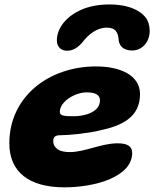

<svg xmlns="http://www.w3.org/2000/svg" viewBox="-20 -782 678 844"><path d="M275.5 -559C300.5 -559 323 -572.5 343.5 -597.5C368.5 -630 405 -660.5 449 -660.5C488.5 -660.5 499.5 -640.5 502 -603C505 -583.5 519 -560 561 -560C605 -560 638 -597.5 638 -646C638 -668.5 632 -690 619.5 -706C586.5 -746 527 -762.5 461.5 -762.5C416.5 -762.5 369.5 -755 330.5 -736C274.5 -710 230 -661 230 -604.5C230 -573.5 250.5 -559 275.5 -559ZM263 41.5C401.5 41.5 561 -6 561 -109.5C561 -142.5 535 -152 496 -152C426.5 -152 351.5 -113.5 288.5 -113.5C256.5 -113.5 233.5 -120 222 -137C216.5 -144 214 -152.5 214 -162.5C214 -182 226 -187.5 244.5 -187.5C284 -187.5 371.5 -196.5 418 -208.5C514.5 -228.5 595.5 -266 595.5 -368C595.5 -452.5 507 -490 402 -490C195 -490 21 -357.5 21 -152C21 -25 109 41.5 263 41.5ZM304.5 -271C262 -271 243 -273 243 -290C243 -336 310 -376 361 -376C395 -376 419.5 -367 419.5 -341C419.5 -289.5 353.5 -271 304.5 -271Z"/></svg>

Font: Gluten
Style: Bold Italic
Weight: 700
Italic angle: -13°
Designer: Tyler Finck
Foundry: Etcetera Type Company
Version: Version 0.920